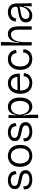

<svg xmlns="http://www.w3.org/2000/svg" viewBox="1672 -2394 865 4250"><g transform="rotate(-90 2105.0 -268.5)"><path d="M254 13Q204 13 163 2Q122 -9 93.5 -31.5Q65 -54 50 -90Q35 -126 38 -175L107 -184Q103 -135 121 -106Q139 -77 174.5 -63.5Q210 -50 257 -50Q322 -50 357 -72.5Q392 -95 392 -132Q392 -164 372.5 -181Q353 -198 319 -207.5Q285 -217 243 -225Q206 -232 170 -241.5Q134 -251 105.5 -266.5Q77 -282 60.5 -308Q44 -334 44 -375Q44 -421 68 -455Q92 -489 136.5 -508Q181 -527 241 -527Q299 -527 345 -507.5Q391 -488 417 -449Q443 -410 441 -351L374 -339Q376 -382 358.5 -409.5Q341 -437 309.5 -450Q278 -463 237 -463Q182 -463 148.5 -441Q115 -419 115 -380Q115 -348 135 -330.5Q155 -313 189 -304Q223 -295 264 -288Q300 -281 335.5 -272.5Q371 -264 400 -248Q429 -232 446.5 -205Q464 -178 464 -135Q464 -88 438 -55Q412 -22 365 -4.5Q318 13 254 13Z M782 13Q712 13 656.5 -18Q601 -49 569 -109Q537 -169 537 -258Q537 -347 569.5 -406.5Q602 -466 656.5 -496.5Q711 -527 778 -527Q847 -527 902.5 -496Q958 -465 990.5 -404.5Q1023 -344 1023 -254Q1023 -165 991 -105.5Q959 -46 904.5 -16.5Q850 13 782 13ZM783 -52Q834 -52 871 -75.5Q908 -99 928 -144Q948 -189 948 -252Q948 -316 927.5 -362.5Q907 -409 868.5 -435Q830 -461 778 -461Q727 -461 690 -436.5Q653 -412 632 -366.5Q611 -321 611 -259Q611 -163 657 -107.5Q703 -52 783 -52Z M1317 13Q1267 13 1226 2Q1185 -9 1156.5 -31.5Q1128 -54 1113 -90Q1098 -126 1101 -175L1170 -184Q1166 -135 1184 -106Q1202 -77 1237.5 -63.5Q1273 -50 1320 -50Q1385 -50 1420 -72.5Q1455 -95 1455 -132Q1455 -164 1435.5 -181Q1416 -198 1382 -207.5Q1348 -217 1306 -225Q1269 -232 1233 -241.5Q1197 -251 1168.5 -266.5Q1140 -282 1123.5 -308Q1107 -334 1107 -375Q1107 -421 1131 -455Q1155 -489 1199.5 -508Q1244 -527 1304 -527Q1362 -527 1408 -507.5Q1454 -488 1480 -449Q1506 -410 1504 -351L1437 -339Q1439 -382 1421.5 -409.5Q1404 -437 1372.5 -450Q1341 -463 1300 -463Q1245 -463 1211.5 -441Q1178 -419 1178 -380Q1178 -348 1198 -330.5Q1218 -313 1252 -304Q1286 -295 1327 -288Q1363 -281 1398.5 -272.5Q1434 -264 1463 -248Q1492 -232 1509.5 -205Q1527 -178 1527 -135Q1527 -88 1501 -55Q1475 -22 1428 -4.5Q1381 13 1317 13Z M1617 144 1618 -269 1617 -513H1688L1676 -355H1686Q1699 -415 1724 -453Q1749 -491 1784.5 -509Q1820 -527 1865 -527Q1926 -527 1972.5 -496.5Q2019 -466 2045 -406Q2071 -346 2071 -259Q2071 -172 2045.5 -111Q2020 -50 1975 -18.5Q1930 13 1870 13Q1815 13 1777 -12Q1739 -37 1716.5 -81.5Q1694 -126 1685 -183H1673Q1679 -141 1683 -105.5Q1687 -70 1689 -40Q1691 -10 1691 16V144ZM1853 -55Q1898 -55 1929.5 -79.5Q1961 -104 1978.5 -149.5Q1996 -195 1996 -260Q1996 -321 1980 -365.5Q1964 -410 1932.5 -434.5Q1901 -459 1854 -459Q1813 -459 1782.5 -440.5Q1752 -422 1732.5 -393.5Q1713 -365 1703 -333Q1693 -301 1693 -273V-262Q1693 -245 1698 -218.5Q1703 -192 1714 -164Q1725 -136 1743.5 -111Q1762 -86 1789.5 -70.5Q1817 -55 1853 -55Z M2396 13Q2338 13 2293 -5.5Q2248 -24 2217 -59Q2186 -94 2170 -142.5Q2154 -191 2154 -251Q2154 -309 2169 -359Q2184 -409 2213.5 -447Q2243 -485 2287 -506Q2331 -527 2389 -527Q2439 -527 2479.5 -509.5Q2520 -492 2548 -458.5Q2576 -425 2590 -375.5Q2604 -326 2601 -262L2199 -257V-312L2550 -317L2530 -282Q2532 -337 2516 -377Q2500 -417 2468 -438.5Q2436 -460 2389 -460Q2337 -460 2301 -434.5Q2265 -409 2246 -362Q2227 -315 2227 -253Q2227 -157 2271 -104Q2315 -51 2399 -51Q2439 -51 2466.5 -63Q2494 -75 2511 -94.5Q2528 -114 2535.5 -137Q2543 -160 2544 -180L2613 -171Q2609 -129 2593 -95Q2577 -61 2548.5 -37Q2520 -13 2481.5 0Q2443 13 2396 13Z M2925 13Q2865 13 2819.5 -7Q2774 -27 2744 -63Q2714 -99 2699 -148Q2684 -197 2684 -255Q2684 -313 2699.5 -362.5Q2715 -412 2745 -449Q2775 -486 2819 -506.5Q2863 -527 2920 -527Q2985 -527 3030 -502.5Q3075 -478 3099 -437Q3123 -396 3125 -346L3055 -333Q3054 -371 3037.5 -399.5Q3021 -428 2991 -444Q2961 -460 2921 -460Q2889 -460 2860 -448.5Q2831 -437 2808 -412Q2785 -387 2772 -349Q2759 -311 2759 -257Q2759 -187 2781 -141.5Q2803 -96 2841 -74Q2879 -52 2927 -52Q2974 -52 3005.5 -70.5Q3037 -89 3053 -120.5Q3069 -152 3070 -192L3141 -182Q3138 -136 3122 -100Q3106 -64 3078 -38.5Q3050 -13 3011.5 0Q2973 13 2925 13Z M3224 0V-240L3223 -681H3299V-535Q3299 -517 3297 -489.5Q3295 -462 3292 -428Q3289 -394 3284.5 -357Q3280 -320 3277 -283H3289Q3298 -369 3323 -422.5Q3348 -476 3388 -501.5Q3428 -527 3480 -527Q3565 -527 3606.5 -465.5Q3648 -404 3648 -284V0H3574V-278Q3574 -373 3546.5 -415.5Q3519 -458 3464 -458Q3412 -458 3375.5 -423.5Q3339 -389 3319.5 -326Q3300 -263 3298 -177V0Z M3884 13Q3843 13 3809 -2Q3775 -17 3755 -48.5Q3735 -80 3735 -129Q3735 -171 3750.5 -199Q3766 -227 3795 -246Q3824 -265 3865 -276.5Q3906 -288 3958 -295Q4011 -303 4037.5 -308.5Q4064 -314 4073 -324Q4082 -334 4082 -353Q4082 -403 4049 -432Q4016 -461 3962 -461Q3931 -461 3900.5 -449.5Q3870 -438 3848 -412Q3826 -386 3821 -341L3752 -357Q3758 -402 3777 -434Q3796 -466 3825 -487Q3854 -508 3889 -517.5Q3924 -527 3962 -527Q4019 -527 4062 -506.5Q4105 -486 4130 -443Q4155 -400 4155 -333V-227Q4155 -190 4156 -151.5Q4157 -113 4158 -74.5Q4159 -36 4160 0H4089Q4091 -44 4093 -85Q4095 -126 4097 -170H4087Q4077 -119 4050.5 -77.5Q4024 -36 3982 -11.5Q3940 13 3884 13ZM3899 -51Q3930 -51 3960 -63.5Q3990 -76 4015.5 -100.5Q4041 -125 4058.5 -159.5Q4076 -194 4083 -239V-285L4110 -290Q4097 -274 4070 -265.5Q4043 -257 4009 -252Q3975 -247 3940.5 -241Q3906 -235 3876 -223.5Q3846 -212 3828 -191.5Q3810 -171 3810 -135Q3810 -96 3833.5 -73.5Q3857 -51 3899 -51Z"/></g></svg>

Font: Bricolage Grotesque 72pt Light
Style: Regular
Weight: 300
Designer: Mathieu Triay
Foundry: Atelier Triay
Version: Version 1.001;gftools[0.9.33.dev8+g029e19f]